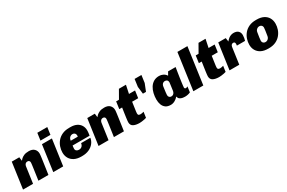

<svg xmlns="http://www.w3.org/2000/svg" viewBox="138 -1998 4923 3288"><g transform="rotate(-30 2600.0 -354.5)"><path d="M8 0 80 -511H229L238 -437Q246 -448 266.5 -468Q287 -488 324 -504.5Q361 -521 419 -521Q491 -521 527 -484Q563 -447 563 -392Q563 -382 561 -364.5Q559 -347 555.5 -318Q552 -289 545.5 -246Q539 -203 530.5 -142Q522 -81 510 0H312Q324 -83 332 -139.5Q340 -196 345 -231.5Q350 -267 352.5 -287.5Q355 -308 356 -318.5Q357 -329 357 -336Q357 -356 345.5 -368Q334 -380 312 -380Q295 -380 282 -372Q269 -364 261.5 -350.5Q254 -337 251 -320L206 0Z M606 0 677 -511H874L802 0ZM686 -577 706 -720H903L883 -577Z M1158 10Q1077 10 1021.5 -18.5Q966 -47 937.5 -96.5Q909 -146 909 -210Q909 -266 927.5 -321Q946 -376 984 -421.5Q1022 -467 1081 -494Q1140 -521 1221 -521H1246Q1318 -521 1367 -496Q1416 -471 1441.5 -427.5Q1467 -384 1467 -330Q1467 -312 1465.5 -297Q1464 -282 1462 -266Q1460 -250 1456 -229H1120Q1118 -213 1116 -197Q1114 -181 1114 -169Q1114 -140 1133.5 -125.5Q1153 -111 1182 -111Q1206 -111 1224 -121Q1242 -131 1253 -149.5Q1264 -168 1267 -192H1450Q1442 -136 1406 -90Q1370 -44 1311 -17Q1252 10 1173 10ZM1134 -316H1273Q1274 -321 1274.5 -327Q1275 -333 1275 -342Q1275 -368 1258.5 -384Q1242 -400 1216 -400Q1185 -400 1161.5 -378.5Q1138 -357 1134 -316Z M1501 0 1573 -511H1722L1731 -437Q1739 -448 1759.5 -468Q1780 -488 1817 -504.5Q1854 -521 1912 -521Q1984 -521 2020 -484Q2056 -447 2056 -392Q2056 -382 2054 -364.5Q2052 -347 2048.5 -318Q2045 -289 2038.5 -246Q2032 -203 2023.5 -142Q2015 -81 2003 0H1805Q1817 -83 1825 -139.5Q1833 -196 1838 -231.5Q1843 -267 1845.5 -287.5Q1848 -308 1849 -318.5Q1850 -329 1850 -336Q1850 -356 1838.5 -368Q1827 -380 1805 -380Q1788 -380 1775 -372Q1762 -364 1754.5 -350.5Q1747 -337 1744 -320L1699 0Z M2309 11Q2235 11 2189.5 -13Q2144 -37 2144 -96Q2144 -107 2146.5 -131Q2149 -155 2154 -190.5Q2159 -226 2165.5 -271Q2172 -316 2180 -369H2124L2144 -511H2200L2293 -674H2432L2398 -511H2518L2498 -369H2378Q2370 -310 2363 -264.5Q2356 -219 2352.5 -190.5Q2349 -162 2349 -154Q2349 -126 2363 -118.5Q2377 -111 2399 -111Q2410 -111 2429.5 -114.5Q2449 -118 2462 -123L2446 -11Q2429 -5 2403.5 0Q2378 5 2352 8Q2326 11 2309 11Z M2607 -396 2590 -539 2610 -686H2745L2725 -539L2668 -396Z M2927 10Q2865 10 2827.5 -17.5Q2790 -45 2773 -91Q2756 -137 2756 -193Q2756 -254 2769.5 -312.5Q2783 -371 2812 -418Q2841 -465 2886.5 -493Q2932 -521 2996 -521Q3036 -521 3073 -503Q3110 -485 3132 -450H3137L3171 -511H3320Q3312 -461 3304 -411.5Q3296 -362 3289.5 -316.5Q3283 -271 3278 -234Q3273 -197 3270 -172Q3267 -147 3267 -137Q3267 -126 3273 -118Q3279 -110 3293 -110Q3303 -110 3312.5 -114Q3322 -118 3330 -123L3315 -13Q3293 -2 3264.5 4Q3236 10 3212 10Q3182 10 3154 4.5Q3126 -1 3105 -17.5Q3084 -34 3076 -68Q3050 -35 3010 -12.5Q2970 10 2927 10ZM3005 -111Q3027 -111 3041.5 -120.5Q3056 -130 3065 -146Q3074 -162 3077 -181Q3088 -263 3093 -297.5Q3098 -332 3098 -338Q3098 -367 3081 -381.5Q3064 -396 3041 -396Q3023 -396 3008 -388Q2993 -380 2983.5 -364.5Q2974 -349 2971 -328Q2961 -261 2956.5 -220Q2952 -179 2952 -168Q2952 -142 2967 -126.5Q2982 -111 3005 -111Z M3376 0 3476 -720H3674L3573 0Z M3883 11Q3809 11 3763.5 -13Q3718 -37 3718 -96Q3718 -107 3720.5 -131Q3723 -155 3728 -190.5Q3733 -226 3739.5 -271Q3746 -316 3754 -369H3698L3718 -511H3774L3867 -674H4006L3972 -511H4092L4072 -369H3952Q3944 -310 3937 -264.5Q3930 -219 3926.5 -190.5Q3923 -162 3923 -154Q3923 -126 3937 -118.5Q3951 -111 3973 -111Q3984 -111 4003.5 -114.5Q4023 -118 4036 -123L4020 -11Q4003 -5 3977.5 0Q3952 5 3926 8Q3900 11 3883 11Z M4091 0 4163 -511H4311L4322 -437Q4325 -443 4337 -456.5Q4349 -470 4368 -485Q4387 -500 4413 -510.5Q4439 -521 4469 -521Q4529 -521 4560 -491Q4591 -461 4591 -410Q4591 -382 4586 -354.5Q4581 -327 4574 -304H4412Q4414 -313 4414.5 -321.5Q4415 -330 4415 -336Q4415 -352 4410.5 -361Q4406 -370 4398 -374Q4390 -378 4380 -378Q4370 -378 4361 -374Q4352 -370 4346 -363.5Q4340 -357 4336 -348Q4332 -339 4330 -328L4284 0Z M4852 10Q4771 10 4715.5 -18.5Q4660 -47 4631.5 -96.5Q4603 -146 4603 -210Q4603 -266 4621.5 -321Q4640 -376 4678 -421.5Q4716 -467 4774 -494Q4832 -521 4910 -521H4927Q5008 -521 5063 -492.5Q5118 -464 5146 -414.5Q5174 -365 5174 -301Q5174 -245 5155.5 -190Q5137 -135 5099 -89.5Q5061 -44 5003 -17Q4945 10 4867 10ZM4868 -111Q4889 -111 4905.5 -120.5Q4922 -130 4933 -146Q4944 -162 4947 -181Q4956 -237 4962.5 -280Q4969 -323 4969 -342Q4969 -368 4952 -384Q4935 -400 4909 -400Q4889 -400 4872 -390.5Q4855 -381 4844 -365.5Q4833 -350 4830 -330Q4821 -275 4814.5 -232Q4808 -189 4808 -169Q4808 -143 4825 -127Q4842 -111 4868 -111Z"/></g></svg>

Font: Chivo Medium Black
Style: Italic
Weight: 900
Italic angle: -8.05°
Version: Version 2.002